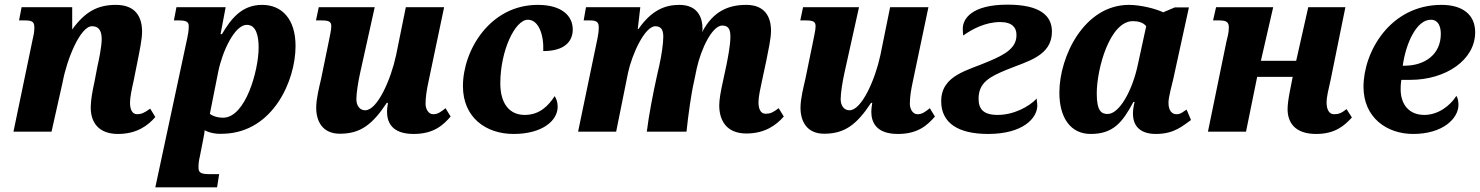

<svg xmlns="http://www.w3.org/2000/svg" viewBox="-20 -567 6374 827"><path d="M649 -63 627 -99C601 -80 587 -75 571 -75C549 -75 540 -96 540 -125C540 -149 548 -185 556 -221L573 -306C581 -346 592 -399 592 -430C592 -493 565 -546 479 -546C399 -546 345 -515 291 -440V-536H73L62 -479H89C121 -479 128 -471 128 -448C128 -428 124 -412 121 -399L38 0H202L250 -214C268 -312 326 -454 376 -454C411 -454 418 -427 418 -397C418 -367 405 -303 400 -283L387 -215C377 -170 372 -138 371 -111C368 -37 408 10 488 10C570 10 618 -27 649 -63Z M924 183H882C846 183 835 177 835 155C835 135 837 123 841 106L854 40C859 18 862 -4 861 -6C888 8 919 11 946 9C1156 1 1253 -219 1253 -369C1253 -484 1195 -546 1109 -546C1020 -546 974 -484 936 -420H930L952 -536H740L729 -479H751C784 -479 793 -472 793 -454C793 -432 789 -416 786 -400L649 240H915ZM941 -60C914 -60 892 -69 884 -77L920 -258C938 -347 991 -460 1043 -460C1084 -460 1094 -411 1094 -362C1094 -265 1038 -60 941 -60Z M1762 10C1851 10 1891 -31 1921 -65L1899 -101C1878 -84 1865 -75 1846 -75C1825 -75 1813 -98 1813 -120C1813 -149 1818 -180 1826 -217L1893 -536H1728L1686 -329C1664 -226 1606 -92 1553 -92C1530 -92 1515 -111 1515 -140C1515 -166 1523 -216 1531 -252L1594 -536H1353L1341 -479H1366C1396 -479 1407 -474 1407 -454C1407 -435 1399 -407 1394 -378L1363 -227C1355 -192 1342 -142 1342 -103C1342 -46 1368 9 1444 9C1532 9 1584 -30 1646 -124H1651C1648 -105 1647 -95 1647 -86C1647 -39 1669 10 1762 10Z M2192 10C2317 10 2382 -48 2382 -107C2382 -127 2376 -143 2369 -153C2342 -111 2304 -72 2240 -72C2175 -72 2135 -120 2135 -208C2135 -348 2198 -482 2254 -482C2299 -482 2323 -419 2320 -347C2416 -347 2447 -392 2447 -440C2447 -498 2401 -546 2296 -546C2091 -546 1974 -351 1974 -196C1974 -61 2073 10 2192 10Z M3195 8C3276 8 3324 -29 3356 -65L3334 -101C3309 -82 3297 -77 3278 -77C3256 -77 3247 -98 3247 -127C3247 -150 3255 -186 3263 -223L3281 -307C3289 -347 3301 -402 3301 -434C3301 -493 3276 -546 3194 -546C3113 -546 3050 -515 3005 -430H3004C3006 -435 3006 -439 3006 -442C3006 -496 2982 -546 2906 -546C2842 -546 2785 -521 2730 -442H2727L2738 -536H2504L2494 -479H2521C2550 -479 2559 -472 2559 -449C2559 -426 2555 -412 2553 -399L2470 0H2634L2685 -253C2702 -333 2757 -454 2803 -454C2831 -454 2837 -433 2837 -409C2837 -381 2830 -331 2820 -286L2810 -242C2794 -171 2774 -67 2766 0H2937C2944 -69 2958 -168 2969 -214L2981 -272C3000 -358 3048 -457 3091 -457C3122 -457 3126 -434 3126 -408C3126 -371 3114 -312 3109 -287L3094 -217C3084 -172 3078 -138 3078 -113C3078 -51 3107 8 3195 8Z M3848 10C3937 10 3977 -31 4007 -65L3985 -101C3964 -84 3951 -75 3932 -75C3911 -75 3899 -98 3899 -120C3899 -149 3904 -180 3912 -217L3979 -536H3814L3772 -329C3750 -226 3692 -92 3639 -92C3616 -92 3601 -111 3601 -140C3601 -166 3609 -216 3617 -252L3680 -536H3439L3427 -479H3452C3482 -479 3493 -474 3493 -454C3493 -435 3485 -407 3480 -378L3449 -227C3441 -192 3428 -142 3428 -103C3428 -46 3454 9 3530 9C3618 9 3670 -30 3732 -124H3737C3734 -105 3733 -95 3733 -86C3733 -39 3755 10 3848 10Z M4236 10C4385 10 4448 -57 4448 -113C4448 -127 4444 -138 4446 -143C4412 -107 4346 -72 4277 -72C4215 -72 4195 -98 4195 -142C4195 -212 4244 -237 4317 -267C4404 -303 4511 -325 4511 -431C4511 -498 4462 -547 4320 -547C4164 -547 4127 -485 4127 -444C4127 -430 4128 -419 4129 -414C4165 -440 4223 -472 4288 -472C4341 -472 4357 -447 4358 -421C4362 -361 4308 -332 4242 -304C4152 -264 4034 -245 4034 -131C4034 -38 4106 10 4236 10Z M4678 10C4775 10 4815 -40 4862 -128H4867C4862 -107 4860 -92 4860 -78C4860 -17 4899 10 4959 10C5039 10 5075 -26 5110 -50L5091 -95C5073 -84 5066 -75 5048 -75C5027 -75 5013 -91 5013 -125C5013 -149 5029 -206 5033 -224L5101 -535H5040L4990 -514C4960 -529 4893 -546 4843 -546C4650 -546 4543 -324 4543 -168C4543 -60 4591 10 4678 10ZM4751 -76C4724 -76 4704 -89 4704 -164C4704 -271 4760 -476 4860 -476C4882 -476 4905 -470 4917 -454L4882 -293C4858 -176 4801 -76 4751 -76Z M5649 10C5731 10 5771 -26 5803 -61L5780 -97C5757 -79 5745 -75 5726 -75C5704 -75 5694 -97 5694 -125C5694 -151 5703 -185 5711 -221L5775 -536H5615L5563 -305H5411L5464 -536H5218L5205 -479H5232C5264 -479 5273 -471 5273 -448C5273 -424 5266 -404 5262 -385L5183 0H5347L5395 -236H5548L5536 -175C5530 -144 5526 -117 5526 -97C5526 -41 5556 10 5649 10Z M6067 10C6195 10 6262 -57 6262 -115C6262 -131 6259 -145 6253 -154C6226 -111 6174 -72 6115 -72C6050 -72 6013 -116 6013 -183C6013 -203 6015 -216 6016 -223H6054C6208 -223 6334 -309 6334 -428C6334 -503 6281 -546 6189 -546C5968 -546 5853 -344 5853 -193C5853 -60 5954 10 6067 10ZM6022 -284C6036 -383 6082 -482 6143 -482C6174 -482 6186 -455 6186 -421C6186 -331 6115 -284 6030 -284Z"/></svg>

Font: Noto Serif SemiCondensed Extra
Style: Italic
Weight: 800
Width: 4
Italic angle: -12°
Designer: Monotype Design Team
Foundry: Monotype Imaging Inc.
Version: Version 1.901